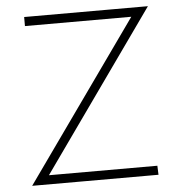

<svg xmlns="http://www.w3.org/2000/svg" viewBox="-52 -764 762 813"><g transform="rotate(-5 329.5 -357.5)"><path d="M52 0 552 -704 561.5 -676.5H80.5V-715H606.5L107.5 -11.5L111 -38.5H587.5L589 0Z"/></g></svg>

Font: Russolo 10pt ExtraLight
Style: Regular
Weight: 200
Designer: Micah Stupak-Hahn
Version: Version 1.000